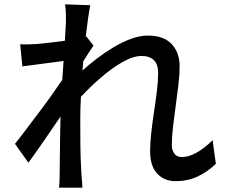

<svg xmlns="http://www.w3.org/2000/svg" viewBox="-20 -821 1040 885"><path d="M284 -720Q284 -740 283.5 -760.5Q283 -781 280 -801L396 -797Q392 -778 386.5 -740Q381 -702 375 -652L378 -653L411 -611Q402 -598 389 -578Q376 -558 364 -539L360 -496Q390 -523 426.5 -551Q463 -579 503 -603Q543 -627 583.5 -642Q624 -657 661 -657Q735 -657 771.5 -617.5Q808 -578 808 -516Q808 -478 802.5 -431Q797 -384 790 -334Q783 -284 777.5 -237Q772 -190 772 -151Q772 -129 783.5 -113Q795 -97 818 -97Q850 -97 886.5 -117.5Q923 -138 960 -175L975 -66Q937 -29 891 -7.5Q845 14 789 14Q737 14 704.5 -21Q672 -56 672 -123Q672 -164 677.5 -212Q683 -260 690.5 -309.5Q698 -359 703.5 -404Q709 -449 709 -484Q709 -525 689 -544Q669 -563 633 -563Q594 -563 545.5 -535.5Q497 -508 447 -465Q397 -422 353 -375Q350 -321 350 -273Q350 -208 350.5 -150Q351 -92 355 -24Q356 -11 357.5 8.5Q359 28 360 44H252Q254 28 254.5 9Q255 -10 255 -22Q256 -69 256 -107.5Q256 -146 257 -187.5Q258 -229 259 -284Q224 -232 183.5 -173.5Q143 -115 111 -71L49 -158Q70 -184 98.5 -222Q127 -260 158.5 -301.5Q190 -343 218.5 -383Q247 -423 267 -453L273 -540L83 -515L73 -617Q92 -616 109 -616.5Q126 -617 148 -618Q171 -620 207 -624Q243 -628 279 -633Z"/></svg>

Font: Source Han Sans SC Medium
Style: Regular
Weight: 500
Designer: Ryoko NISHIZUKA 西塚涼子 (kana, bopomofo & ideographs); Paul D. Hunt (Latin, Greek & Cyrillic); Sandoll Communications 산돌커뮤니
Foundry: Adobe
Version: Version 2.004;hotconv 1.0.118;makeotfexe 2.5.65603